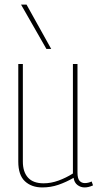

<svg xmlns="http://www.w3.org/2000/svg" viewBox="-20 -810 429 840"><path d="M165 10Q118 10 89 -17Q60 -44 60 -103V-530H80V-103Q80 -58 102.5 -33Q125 -8 171 -8Q203 -8 236 -20Q269 -32 299 -51V-530H319V-55Q319 -29 328 -19Q337 -9 351 -9Q366 -9 381 -16L387 1Q376 6 367 8Q358 10 350 10Q333 10 319 -0.5Q305 -11 302 -32Q269 -13 235.5 -1.5Q202 10 165 10ZM183 -596 72 -790H96L204 -596Z"/></svg>

Font: Georama SemiCondensed Thin
Style: Regular
Weight: 100
Width: 4
Designer: Jean-Baptiste Levee
Foundry: Production Type
Version: Version 1.000